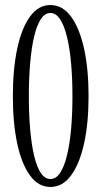

<svg xmlns="http://www.w3.org/2000/svg" viewBox="-20 -731 400 762"><path d="M180 11Q132 11 98.8 -35Q65.5 -81 48.2 -162Q31 -243 31 -349Q31 -456 48.2 -537.2Q65.5 -618.5 98.8 -664.8Q132 -711 180 -711Q228.5 -711 262.2 -664.8Q296 -618.5 313.8 -537.2Q331.5 -456 331.5 -349Q331.5 -243 313.8 -162Q296 -81 262.2 -35Q228.5 11 180 11ZM180 -20.5Q202 -20.5 218.2 -44.5Q234.5 -68.5 245.5 -112.8Q256.5 -157 262 -217Q267.5 -277 267.5 -349Q267.5 -421 262 -481.2Q256.5 -541.5 245.5 -586Q234.5 -630.5 218.2 -655Q202 -679.5 180 -679.5Q158 -679.5 142 -655Q126 -630.5 115.5 -586Q105 -541.5 99.8 -481.2Q94.5 -421 94.5 -349Q94.5 -277 99.8 -217Q105 -157 115.5 -112.8Q126 -68.5 142 -44.5Q158 -20.5 180 -20.5Z"/></svg>

Font: Imbue Light
Style: Regular
Weight: 300
Designer: Tyler Finck
Foundry: Etcetera Type Company
Version: Version 1.102